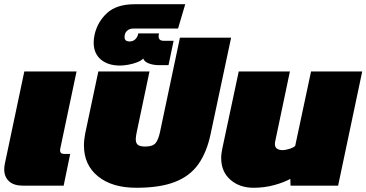

<svg xmlns="http://www.w3.org/2000/svg" viewBox="-22 -878 1733 908"><path d="M86 0Q43 0 20.5 -21Q-2 -42 -2 -77Q-2 -89 1 -104L93 -540H340L263 -175Q262 -172 262 -167Q262 -150 282 -150H310L279 0Z M623 10Q508 10 441.5 -44Q375 -98 375 -190Q375 -217 381 -247L443 -540H685L625 -255Q623 -245 621.5 -236Q620 -227 620 -220Q620 -201 630 -193Q640 -185 665 -185Q700 -185 713.5 -201Q727 -217 735 -255L829 -700H1071L974 -244Q956 -158 916 -101.5Q876 -45 805 -17.5Q734 10 623 10Z M545 -568Q489 -568 455 -596.5Q421 -625 421 -677Q421 -685 422 -694Q423 -703 425 -713Q439 -775 484.5 -816.5Q530 -858 614 -858H854L820 -743H608Q591 -743 579 -732.5Q567 -722 567 -702Q567 -682 591 -682Q607 -682 617.5 -692Q628 -702 631 -716L632 -720H730L729 -716Q728 -712 728 -706Q728 -685 753 -685H799L775 -570H728Q704 -570 683 -577.5Q662 -585 655 -601Q646 -591 626.5 -583.5Q607 -576 585 -572Q563 -568 545 -568Z M1177 10Q1111 10 1067.5 -28Q1024 -66 1024 -131Q1024 -142 1025.5 -152.5Q1027 -163 1029 -174L1107 -540H1349L1280 -212Q1279 -208 1278.5 -204Q1278 -200 1278 -197Q1278 -168 1316 -168Q1327 -168 1346.5 -174Q1366 -180 1374 -188L1449 -540H1691L1577 0H1352L1351 -32Q1320 -15 1274 -2.5Q1228 10 1177 10Z"/></svg>

Font: Kanit Black
Style: Italic
Weight: 900
Italic angle: -12°
Designer: Katatrad Team
Foundry: CadsonDemak
Version: Version 2.000; ttfautohint (v1.8.3)